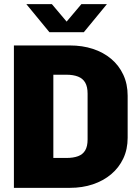

<svg xmlns="http://www.w3.org/2000/svg" viewBox="-20 -905 640 925"><path d="M47 0V-686H317Q377 -686 427.5 -669.5Q478 -653 515.5 -621.5Q553 -590 574 -545Q595 -500 595 -444V-241Q595 -186 574 -141.5Q553 -97 515.5 -65.5Q478 -34 427.5 -17Q377 0 317 0ZM237 -144H300Q333 -144 356 -152.5Q379 -161 390.5 -180.5Q402 -200 402 -233V-454Q402 -487 390.5 -507Q379 -527 356 -536Q333 -545 300 -545H237ZM218 -750 107 -885H230L317 -782H285L372 -885H495L384 -750Z"/></svg>

Font: Chivo Mono Medium ExtraBold
Style: Regular
Weight: 800
Monospace: yes
Version: Version 1.008